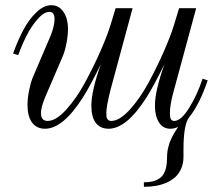

<svg xmlns="http://www.w3.org/2000/svg" viewBox="-20 -488 857 746"><path d="M767.1 -182.1 787.1 -175.8Q754.9 -81.5 714.8 -32.2Q692.9 -3.9 692.9 92.8V121.1Q692.9 146.5 684.3 166.5Q675.8 186.5 661.4 199.7Q647 212.9 627 221.7Q606.9 230.5 585.2 234.1Q563.5 237.8 539.1 237.8V220.2Q558.6 220.2 572.5 217Q586.4 213.9 600.3 204.6Q614.3 195.3 621.6 175.5Q628.9 155.8 628.9 126Q628.9 117.7 629.6 109.6Q630.4 101.6 631.3 95.2Q632.3 88.9 634.8 80.8Q637.2 72.8 638.4 68.1Q639.6 63.5 643.6 55.7Q647.5 47.9 648.4 44.9Q649.4 42 654.3 33.7Q659.2 25.4 659.9 24.2Q660.6 22.9 666.3 14.2Q671.9 5.4 671.9 4.9Q657.2 12.2 642.1 12.2Q612.8 12.2 597.4 -12.7Q582 -37.6 582 -77.1Q582 -135.3 619.1 -238.8Q574.7 -148.9 548.8 -108.9Q471.7 12.2 401.9 12.2Q369.6 12.2 352.3 -10.5Q335 -33.2 335 -77.1Q335 -135.3 372.1 -238.8Q327.6 -148.9 301.8 -108.9Q224.6 12.2 154.8 12.2Q122.6 12.2 104.7 -11.7Q86.9 -35.6 86.9 -80.1Q86.9 -106 93 -136.5Q99.1 -167 106.9 -186L175.8 -347.2Q191.9 -386.7 191.9 -413.1Q191.9 -441.9 171.9 -441.9Q150.4 -441.9 125.7 -413.3Q101.1 -384.8 83 -348.9Q64.9 -313 50.8 -273.9L30.8 -279.8Q49.3 -331.5 70.6 -371.6Q91.8 -411.6 120.8 -439.7Q149.9 -467.8 179.2 -467.8Q209 -467.8 226.6 -441.9Q244.1 -416 244.1 -375Q244.1 -350.6 238.3 -320.1Q232.4 -289.6 224.1 -270L154.8 -108.9Q139.2 -70.8 139.2 -48.8Q139.2 -18.1 165 -18.1Q197.3 -18.1 237.1 -61.8Q276.9 -105.5 310.8 -168.2Q344.7 -231 370.6 -290Q396.5 -349.1 409.2 -390.1L429.2 -456.1H495.1L409.2 -138.2Q393.1 -74.7 393.1 -48.8Q393.1 -39.1 393.8 -33.7Q394.5 -28.3 399.2 -23.2Q403.8 -18.1 412.1 -18.1Q444.3 -18.1 484.1 -61.8Q523.9 -105.5 557.9 -168.2Q591.8 -231 617.4 -290Q643.1 -349.1 655.8 -390.1L675.8 -456.1H742.2L654.8 -133.8Q640.1 -81.5 640.1 -47.9Q640.1 -31.7 644 -24.9Q647.9 -18.1 657.2 -18.1Q683.1 -18.1 714.4 -67.9Q745.6 -117.7 767.1 -182.1Z"/></svg>

Font: Flanker Steampunk
Style: Italic
Weight: 400
Italic angle: -12°
Designer: Alexey Kryukov, Leonardo Di Lena
Foundry: Alexey Kryukov, Leonardo Di Lena
Version: 1.210